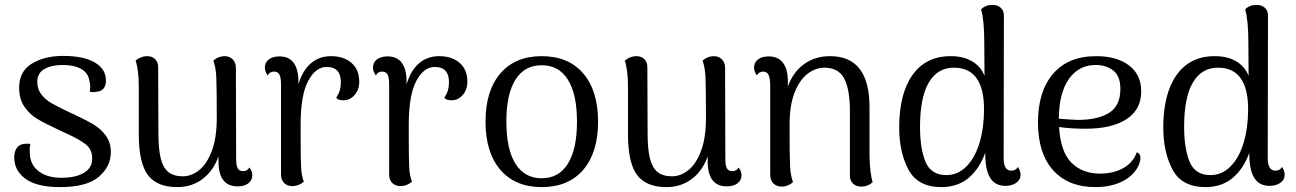

<svg xmlns="http://www.w3.org/2000/svg" viewBox="-20 -750 5286 783"><path d="M38 -108Q38 -133 50 -148.5Q62 -164 88 -164Q98 -164 104 -163Q101 -151 101 -139Q101 -128 102 -121Q104 -77 138.5 -51Q173 -25 231 -25Q288 -25 322 -45Q356 -65 356 -104Q356 -140 330 -161Q304 -182 248 -207L216 -222Q160 -248 130.5 -266Q101 -284 79.5 -315Q58 -346 58 -393Q58 -458 109 -490Q160 -522 238 -522Q320 -522 366 -495.5Q412 -469 412 -422Q412 -380 375 -376Q365 -374 362 -374Q356 -374 346 -376Q348 -388 348 -396Q348 -409 345 -418Q341 -451 312.5 -468Q284 -485 235 -485Q190 -485 161 -468.5Q132 -452 132 -416Q132 -386 149 -364.5Q166 -343 189.5 -329.5Q213 -316 261 -293L283 -283Q332 -260 361.5 -242.5Q391 -225 411.5 -197Q432 -169 432 -130Q432 -71 383 -29Q334 13 224 13Q131 13 84.5 -20.5Q38 -54 38 -108Z M1009 -36Q1009 -15 993 -2.5Q977 10 949 10Q871 10 871 -92V-112Q850 -53 806 -20Q762 13 703 13Q621 13 584 -35Q547 -83 546 -197V-395Q546 -464 533 -503Q555 -521 580 -521Q600 -521 612.5 -509Q625 -497 625 -476L626 -207Q626 -142 635.5 -104Q645 -66 666.5 -48.5Q688 -31 726 -31Q760 -31 791.5 -55.5Q823 -80 843.5 -133.5Q864 -187 864 -269Q864 -398 862 -437Q860 -476 850 -503Q871 -521 896 -521Q916 -521 929 -508Q942 -495 942 -473L943 -103Q943 -75 949.5 -63.5Q956 -52 971 -52Q989 -52 997 -67Q1009 -51 1009 -36Z M1445 -417Q1445 -384 1426 -362.5Q1407 -341 1381 -341Q1359 -341 1351 -351Q1362 -368 1366 -382.5Q1370 -397 1370 -415Q1370 -477 1312 -477Q1267 -477 1236.5 -419.5Q1206 -362 1206 -241V-187Q1206 -97 1208 -65Q1210 -33 1219 -9Q1198 9 1172 9Q1152 9 1139 -3.5Q1126 -16 1126 -38V-406Q1126 -434 1119.5 -446Q1113 -458 1098 -458Q1079 -458 1072 -442Q1060 -459 1060 -474Q1060 -495 1076 -507.5Q1092 -520 1120 -520Q1159 -520 1178.5 -492.5Q1198 -465 1197 -411V-406Q1214 -463 1248 -492Q1282 -521 1330 -521Q1382 -521 1413.5 -493.5Q1445 -466 1445 -417Z M1886 -417Q1886 -384 1867 -362.5Q1848 -341 1822 -341Q1800 -341 1792 -351Q1803 -368 1807 -382.5Q1811 -397 1811 -415Q1811 -477 1753 -477Q1708 -477 1677.5 -419.5Q1647 -362 1647 -241V-187Q1647 -97 1649 -65Q1651 -33 1660 -9Q1639 9 1613 9Q1593 9 1580 -3.5Q1567 -16 1567 -38V-406Q1567 -434 1560.5 -446Q1554 -458 1539 -458Q1520 -458 1513 -442Q1501 -459 1501 -474Q1501 -495 1517 -507.5Q1533 -520 1561 -520Q1600 -520 1619.5 -492.5Q1639 -465 1638 -411V-406Q1655 -463 1689 -492Q1723 -521 1771 -521Q1823 -521 1854.5 -493.5Q1886 -466 1886 -417Z M1960 -254Q1960 -380 2020.5 -450.5Q2081 -521 2189 -521Q2298 -521 2358.5 -450.5Q2419 -380 2419 -254Q2419 -128 2358.5 -57.5Q2298 13 2189 13Q2081 13 2020.5 -57.5Q1960 -128 1960 -254ZM2333 -254Q2333 -366 2296 -425Q2259 -484 2189 -484Q2119 -484 2082 -425Q2045 -366 2045 -254Q2045 -142 2082 -82.5Q2119 -23 2189 -23Q2259 -23 2296 -82.5Q2333 -142 2333 -254Z M3004 -36Q3004 -15 2988 -2.5Q2972 10 2944 10Q2866 10 2866 -92V-112Q2845 -53 2801 -20Q2757 13 2698 13Q2616 13 2579 -35Q2542 -83 2541 -197V-395Q2541 -464 2528 -503Q2550 -521 2575 -521Q2595 -521 2607.5 -509Q2620 -497 2620 -476L2621 -207Q2621 -142 2630.5 -104Q2640 -66 2661.5 -48.5Q2683 -31 2721 -31Q2755 -31 2786.5 -55.5Q2818 -80 2838.5 -133.5Q2859 -187 2859 -269Q2859 -398 2857 -437Q2855 -476 2845 -503Q2866 -521 2891 -521Q2911 -521 2924 -508Q2937 -495 2937 -473L2938 -103Q2938 -75 2944.5 -63.5Q2951 -52 2966 -52Q2984 -52 2992 -67Q3004 -51 3004 -36Z M3539 -7Q3519 11 3493 11Q3472 11 3459 -1Q3446 -13 3446 -33V-303Q3445 -390 3421.5 -432Q3398 -474 3342 -474Q3307 -474 3274.5 -450Q3242 -426 3221 -374Q3200 -322 3200 -241Q3200 -112 3202 -73Q3204 -34 3214 -7Q3193 11 3168 11Q3147 11 3134 -2Q3121 -15 3121 -37V-406Q3120 -434 3113.5 -446Q3107 -458 3093 -458Q3074 -458 3067 -442Q3055 -459 3055 -474Q3055 -495 3071 -507.5Q3087 -520 3115 -520Q3153 -520 3173 -494Q3193 -468 3193 -417V-397Q3214 -456 3259 -488.5Q3304 -521 3365 -521Q3526 -521 3526 -313V-114Q3528 -38 3539 -7Z M4142 -37Q4142 -17 4124.5 -4.5Q4107 8 4080 8Q3998 8 3998 -120V-127Q3974 -61 3929.5 -24Q3885 13 3819 13Q3723 13 3685 -58Q3647 -129 3647 -230Q3647 -368 3701.5 -444.5Q3756 -521 3857 -521Q3908 -521 3943.5 -500.5Q3979 -480 3995 -441L3994 -575Q3994 -667 3981 -712Q3999 -730 4027 -730Q4048 -730 4061 -718.5Q4074 -707 4074 -686L4073 -105Q4073 -54 4104 -54Q4123 -54 4131 -69Q4142 -54 4142 -37ZM3993 -304Q3993 -474 3870 -474Q3803 -474 3767.5 -413Q3732 -352 3732 -233Q3732 -144 3754.5 -90Q3777 -36 3839 -36Q3887 -36 3922 -72Q3957 -108 3975 -169Q3993 -230 3993 -304Z M4631 -106Q4631 -96 4625 -79Q4606 -35 4558.5 -11Q4511 13 4447 13Q4337 13 4275 -55.5Q4213 -124 4213 -251Q4213 -377 4274.5 -449Q4336 -521 4451 -521Q4534 -521 4584 -483.5Q4634 -446 4634 -377Q4634 -303 4574 -264Q4514 -225 4407 -225Q4348 -225 4299 -232Q4305 -131 4349.5 -86.5Q4394 -42 4466 -42Q4521 -42 4561 -64.5Q4601 -87 4616 -129Q4631 -124 4631 -106ZM4298 -266Q4346 -262 4376 -261Q4456 -261 4502.5 -289.5Q4549 -318 4549 -387Q4549 -440 4520 -462.5Q4491 -485 4448 -485Q4380 -485 4339.5 -428.5Q4299 -372 4298 -266Z M5219 -37Q5219 -17 5201.5 -4.5Q5184 8 5157 8Q5075 8 5075 -120V-127Q5051 -61 5006.5 -24Q4962 13 4896 13Q4800 13 4762 -58Q4724 -129 4724 -230Q4724 -368 4778.5 -444.5Q4833 -521 4934 -521Q4985 -521 5020.5 -500.5Q5056 -480 5072 -441L5071 -575Q5071 -667 5058 -712Q5076 -730 5104 -730Q5125 -730 5138 -718.5Q5151 -707 5151 -686L5150 -105Q5150 -54 5181 -54Q5200 -54 5208 -69Q5219 -54 5219 -37ZM5070 -304Q5070 -474 4947 -474Q4880 -474 4844.5 -413Q4809 -352 4809 -233Q4809 -144 4831.5 -90Q4854 -36 4916 -36Q4964 -36 4999 -72Q5034 -108 5052 -169Q5070 -230 5070 -304Z"/></svg>

Font: Arima Madurai
Style: Regular
Weight: 400
Designer: Joana Correia and Natanael Gama
Foundry: NDISCOVER
Version: Version 1.019